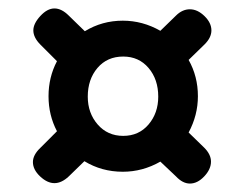

<svg xmlns="http://www.w3.org/2000/svg" viewBox="-20 -530 583 455"><path d="M464 -180Q480 -164 480 -147Q480 -129 464 -112Q448 -95 430 -95Q413 -95 397 -112L360 -147Q318 -123 271 -123Q221 -123 180 -148L143 -112Q126 -96 109 -96Q92 -96 75 -112Q58 -128 58 -146Q58 -163 76 -180L115 -219Q95 -257 95 -302Q95 -347 115 -385L76 -424Q59 -441 59 -458Q59 -474 75.5 -492Q92 -510 109 -510Q126 -510 143 -493L181 -456Q222 -481 271 -481Q318 -481 360 -457L397 -493Q412 -508 430 -508Q448 -508 464.5 -492Q481 -476 481 -458Q481 -441 465 -425L427 -388Q449 -349 449 -302Q449 -257 427 -216ZM355 -301Q355 -342 332 -369Q309 -396 272 -396Q234 -396 211 -369Q188 -342 188 -301Q188 -262 211.5 -235Q235 -208 272 -208Q309 -208 332 -235Q355 -262 355 -301Z"/></svg>

Font: Quicksand Medium
Style: Regular
Weight: 500
Designer: Andrew Paglinawan
Foundry: Andrew Paglinawan
Version: Version 3.000